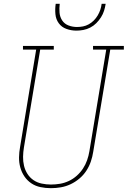

<svg xmlns="http://www.w3.org/2000/svg" viewBox="-20 -975 667 1003"><path d="M246 8Q218 8 191.5 2.5Q165 -3 143.5 -17.5Q122 -32 107.5 -53.5Q93 -75 86 -100.5Q79 -126 79.5 -153.5Q80 -181 85 -208L169 -716H100V-735H261V-716H190L105 -205Q101 -181 100.5 -156.5Q100 -132 105.5 -109Q111 -86 123.5 -66.5Q136 -47 155 -34Q174 -21 198 -16Q222 -11 246 -11Q270 -11 293.5 -15Q317 -19 339.5 -29.5Q362 -40 381 -57Q400 -74 413.5 -94.5Q427 -115 435 -138Q443 -161 447 -185L535 -716H466V-735H627V-716H556L467 -182Q463 -156 454.5 -131Q446 -106 431 -83Q416 -60 394.5 -42Q373 -24 348.5 -12.5Q324 -1 298 3.5Q272 8 246 8Q246 8 246 8Q246 8 246 8ZM379 -815Q352 -815 327 -824Q302 -833 287 -853.5Q272 -874 269.5 -901Q267 -928 271 -955H292Q289 -932 291 -909Q293 -886 305 -868Q317 -850 338 -842Q359 -834 382 -834Q398 -834 413.5 -837Q429 -840 443.5 -848Q458 -856 470 -868Q482 -880 490.5 -894.5Q499 -909 504 -924Q509 -939 511 -955H532Q529 -936 523.5 -918.5Q518 -901 507.5 -884.5Q497 -868 483 -854Q469 -840 451.5 -831Q434 -822 415.5 -818.5Q397 -815 379 -815Z"/></svg>

Font: Iosevka Curly Slab ThEx
Style: Italic
Weight: 100
Width: 7
Italic angle: -9°
Monospace: yes
Designer: Belleve Invis
Foundry: Belleve Invis
Version: Version 11.1.0; ttfautohint (v1.8.3)